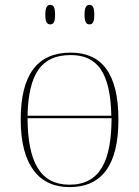

<svg xmlns="http://www.w3.org/2000/svg" viewBox="-20 -758 571 788"><path d="M347 -658C360 -658 367 -666 367 -698C367 -729 360 -738 347 -738C335 -738 327 -729 327 -698C327 -666 335 -658 347 -658ZM186 -658C199 -658 206 -666 206 -698C206 -729 199 -738 186 -738C174 -738 166 -729 166 -698C166 -666 174 -658 186 -658ZM265 10C397 10 466 -79 466 -267C466 -459 396 -542 270 -542C135 -542 65 -454 65 -267C65 -79 141 10 265 10ZM437 -283H93C97 -456 150 -532 270 -532C380 -532 433 -460 437 -283ZM265 0C146 0 94 -92 93 -273H438C437 -99 392 0 265 0Z"/></svg>

Font: Noto Serif Display Thin
Style: Regular
Weight: 100
Designer: Monotype Design Team
Foundry: Monotype Imaging Inc.
Version: Version 2.009